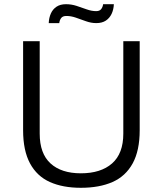

<svg xmlns="http://www.w3.org/2000/svg" viewBox="-20 -882 775 914"><path d="M365 12Q279 12 217.5 -15.5Q156 -43 123 -104Q90 -165 90 -262V-686H169V-246Q169 -151 220.5 -104Q272 -57 365 -57Q460 -57 513.5 -104Q567 -151 567 -246V-686H645V-262Q645 -165 611.5 -104Q578 -43 515.5 -15.5Q453 12 365 12ZM212 -772Q213 -797 222 -817.5Q231 -838 249 -850Q267 -862 294 -862Q320 -862 344.5 -854Q369 -846 392.5 -837.5Q416 -829 438 -829Q454 -829 461.5 -838.5Q469 -848 471 -862H522Q521 -837 511.5 -816.5Q502 -796 484 -784Q466 -772 438 -772Q414 -772 389 -781Q364 -790 341 -798Q318 -806 296 -806Q279 -806 271.5 -796.5Q264 -787 262 -772Z"/></svg>

Font: Archivo SemiBold Light
Style: Regular
Weight: 300
Version: Version 2.001